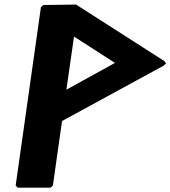

<svg xmlns="http://www.w3.org/2000/svg" viewBox="-20 -855 783 882"><path d="M179 -832 168 -822 52 -3 61 7H212L223 -3L265 -299L731 -553L743 -564L734 -575L331 -833L330 -834H329L327 -835L326 -834ZM508 -566 285 -443 320 -687Z"/></svg>

Font: Hussar Woodtype
Style: UltraObl
Weight: 900
Foundry: Cannot Into Space Fonts
Version: Version 1.07